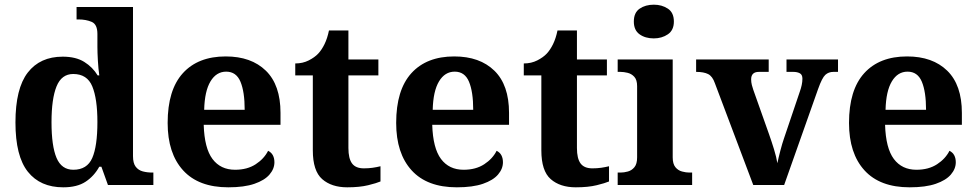

<svg xmlns="http://www.w3.org/2000/svg" viewBox="-20 -790 4170 820"><path d="M250 10Q152 10 99 -56.5Q46 -123 46 -267Q46 -412 98.5 -480Q151 -548 248 -548Q304 -548 340 -525.5Q376 -503 397 -468H404Q400 -496.5 398 -531.2Q396 -566 396 -590V-645Q396 -686 371.8 -696.5Q347.5 -707 314.9 -707H307V-760H548V-123Q548 -93 559.5 -78Q571 -63 589.8 -58Q608.6 -53 631 -53H635V0H441L413 -78H404Q382 -38 345.7 -14Q309.5 10 250 10ZM293.3 -65Q352 -65 374 -115.3Q396 -165.6 396 -269Q396 -368.2 374.1 -421.1Q352.3 -474 292.7 -474Q243 -474 221.5 -421.1Q200 -368.1 200 -268Q200 -166.5 221.4 -115.8Q242.9 -65 293.3 -65Z M955 10Q828 10 762 -62.5Q696 -135 696 -265Q696 -406 761 -477.5Q826 -549 944 -549Q1053 -549 1115.5 -488Q1178 -427 1178 -308V-257H850Q853 -157 887.5 -111Q922 -65 984 -65Q1036 -65 1072 -88.5Q1108 -112 1125 -146Q1139 -139 1145.5 -126.5Q1152 -114 1152 -97Q1152 -69 1131 -44.5Q1110 -20 1066.5 -5Q1023 10 955 10ZM1025 -321Q1025 -398 1007 -441Q989 -484 946 -484Q904 -484 879 -442.5Q854 -401 852 -321Z M1463 10Q1396 10 1356 -25Q1316 -60 1316 -148V-468H1241V-519Q1273 -519 1298.5 -532Q1324 -545 1339 -561Q1354 -577 1366 -601.5Q1378 -626 1385 -660H1468V-536H1596V-468H1468V-158Q1468 -113 1483.5 -92Q1499 -71 1534 -71Q1554 -71 1571.5 -73.5Q1589 -76 1605 -80V-15Q1589 -8 1552.5 1Q1516 10 1463 10Z M1931 10Q1804 10 1738 -62.5Q1672 -135 1672 -265Q1672 -406 1737 -477.5Q1802 -549 1920 -549Q2029 -549 2091.5 -488Q2154 -427 2154 -308V-257H1826Q1829 -157 1863.5 -111Q1898 -65 1960 -65Q2012 -65 2048 -88.5Q2084 -112 2101 -146Q2115 -139 2121.5 -126.5Q2128 -114 2128 -97Q2128 -69 2107 -44.5Q2086 -20 2042.5 -5Q1999 10 1931 10ZM2001 -321Q2001 -398 1983 -441Q1965 -484 1922 -484Q1880 -484 1855 -442.5Q1830 -401 1828 -321Z M2439 10Q2372 10 2332 -25Q2292 -60 2292 -148V-468H2217V-519Q2249 -519 2274.5 -532Q2300 -545 2315 -561Q2330 -577 2342 -601.5Q2354 -626 2361 -660H2444V-536H2572V-468H2444V-158Q2444 -113 2459.5 -92Q2475 -71 2510 -71Q2530 -71 2547.5 -73.5Q2565 -76 2581 -80V-15Q2565 -8 2528.5 1Q2492 10 2439 10Z M2618 0V-53H2630Q2645 -53 2661.5 -57.5Q2678 -62 2689.5 -75.9Q2701 -89.8 2701 -117.7V-422Q2701 -448.9 2689 -462Q2677 -475 2660.5 -479Q2644 -483 2630 -483H2618V-536H2853V-118Q2853 -90 2864.5 -76Q2876 -62 2893 -57.5Q2910 -53 2924 -53H2936V0ZM2772.1 -626Q2736 -626 2711.5 -643.5Q2687 -661 2687 -698Q2687 -736 2711.8 -753Q2736.5 -770 2772.5 -770Q2807 -770 2832.5 -753Q2858 -736 2858 -698Q2858 -661 2832.4 -643.5Q2806.8 -626 2772.1 -626Z M3033 -435Q3023 -464 3004.5 -473.5Q2986 -483 2953 -483V-536H3263V-483H3221Q3188 -483 3188 -451Q3188 -439 3191 -427Q3194 -415 3197 -407L3264 -218Q3275 -187 3285.5 -153Q3296 -119 3300 -93Q3305 -117 3313 -147.5Q3321 -178 3328 -198L3396 -399Q3401 -413 3404 -427Q3407 -441 3407 -454Q3407 -471 3396 -477Q3385 -483 3368 -483H3339V-536H3559V-483H3539Q3519 -483 3505 -470.5Q3491 -458 3474 -410L3329 0H3197Z M3865 10Q3738 10 3672 -62.5Q3606 -135 3606 -265Q3606 -406 3671 -477.5Q3736 -549 3854 -549Q3963 -549 4025.5 -488Q4088 -427 4088 -308V-257H3760Q3763 -157 3797.5 -111Q3832 -65 3894 -65Q3946 -65 3982 -88.5Q4018 -112 4035 -146Q4049 -139 4055.5 -126.5Q4062 -114 4062 -97Q4062 -69 4041 -44.5Q4020 -20 3976.5 -5Q3933 10 3865 10ZM3935 -321Q3935 -398 3917 -441Q3899 -484 3856 -484Q3814 -484 3789 -442.5Q3764 -401 3762 -321Z"/></svg>

Font: Noto Serif Vithkuqi
Style: Regular
Weight: 400
Version: Version 1.005